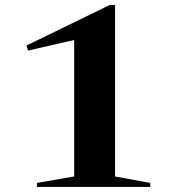

<svg xmlns="http://www.w3.org/2000/svg" viewBox="-20 -741 682 761"><path d="M274 -41.5V-582.5L91 -540.5L85 -560.5L414.5 -721H436V-41.5L575.5 -16V0H126.5V-16Z"/></svg>

Font: Newsreader Display SemiBold
Style: Regular
Weight: 600
Designer: Hugues Gentile
Foundry: Production Type
Version: Version 1.001